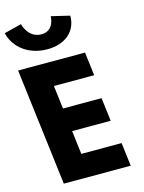

<svg xmlns="http://www.w3.org/2000/svg" viewBox="-213 -1216 983 1308"><g transform="rotate(-15 278.5 -562.5)"><path d="M277.9 -1125C277.9 -1125 279.5 -1022 185.5 -1022C91.5 -1022 67.9 -1125 67.9 -1125L-54.3 -1094C-29.2 -987 69.9 -913 198.9 -913C327.9 -913 408.8 -987 407.7 -1094ZM439.7 -825H-32.3L69 0H541L520.7 -165H236.7L216.4 -331H488.4L468.1 -496H196.1L176 -660H460Z"/></g></svg>

Font: Hussar
Style: BdOpOblOne
Weight: 700
Foundry: Cannot Into Space Fonts
Version: Version 2.00